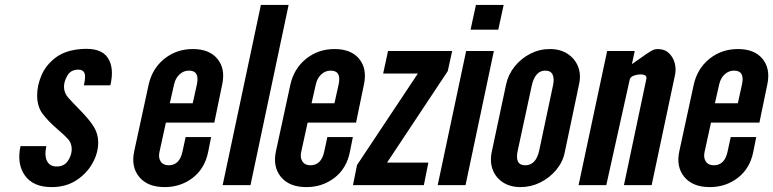

<svg xmlns="http://www.w3.org/2000/svg" viewBox="-20 -755 3153 783"><path d="M190.5 8Q248.5 8 291 -19.5Q333.5 -47 357 -89Q380.5 -131 380.5 -174Q380.5 -209 362.5 -238.2Q344.5 -267.5 302.5 -310Q275 -338 258 -357Q241 -376 241 -401.5Q241 -423.5 255 -447.2Q269 -471 299.5 -471Q318.5 -471 324.5 -457.2Q330.5 -443.5 322 -407H430Q447 -478 419.2 -519.8Q391.5 -561.5 311 -555Q246 -550 206.5 -519.8Q167 -489.5 149.2 -448Q131.5 -406.5 131.5 -366.5Q131.5 -321.5 152.8 -292.2Q174 -263 215.5 -227Q241 -205.5 256.8 -188.5Q272.5 -171.5 272.5 -146.5Q272.5 -122.5 257.2 -99.2Q242 -76 211 -76Q183.5 -76 172 -97.8Q160.5 -119.5 169 -159H63.5Q48 -86 81.8 -39Q115.5 8 190.5 8Z M651.5 8Q717 8 766.2 -30Q815.5 -68 829 -136L841 -196H737L724 -136Q712 -81 668 -81Q645 -81 635 -97Q625 -113 630.5 -136L656.5 -255H854L886.5 -412Q899.5 -475.5 866.5 -515.2Q833.5 -555 766.5 -555Q699.5 -555 650 -515Q600.5 -475 586 -409L527.5 -139Q513.5 -75.5 547.5 -33.8Q581.5 8 651.5 8ZM672.5 -334 690 -411Q695.5 -436 712 -451.5Q728.5 -467 750.5 -467Q795 -467 783 -411L766 -334Z M888 0H1001.5L1157 -735H1044Z M1229.5 8Q1295 8 1344.2 -30Q1393.5 -68 1407 -136L1419 -196H1315L1302 -136Q1290 -81 1246 -81Q1223 -81 1213 -97Q1203 -113 1208.5 -136L1234.5 -255H1432L1464.5 -412Q1477.5 -475.5 1444.5 -515.2Q1411.5 -555 1344.5 -555Q1277.5 -555 1228 -515Q1178.5 -475 1164 -409L1105.5 -139Q1091.5 -75.5 1125.5 -33.8Q1159.5 8 1229.5 8ZM1250.5 -334 1268 -411Q1273.5 -436 1290 -451.5Q1306.5 -467 1328.5 -467Q1373 -467 1361 -411L1344 -334Z M1419.5 0H1708.5L1727 -92H1558.5L1806 -465L1824 -547H1562.5L1542.5 -455H1684L1436 -82Z M1899 -634H2012L2034 -735H1921ZM1765 0H1878.5L1994 -547H1881Z M2103 8Q2145.5 8 2183.5 -11Q2221.5 -30 2248.2 -62Q2275 -94 2283 -133L2342 -414Q2350 -452.5 2337 -484.5Q2324 -516.5 2294.2 -535.8Q2264.5 -555 2222.5 -555Q2180 -555 2142.5 -535.8Q2105 -516.5 2078.8 -483.8Q2052.5 -451 2044 -411L1985.5 -136Q1977 -95 1989.5 -62.5Q2002 -30 2031.5 -11Q2061 8 2103 8ZM2122 -81Q2078 -81 2091.5 -141.5L2148.5 -405.5Q2162 -467 2204 -467Q2225.5 -467 2233.5 -451Q2241.5 -435 2235 -405.5L2179 -141.5Q2166 -81 2122 -81Z M2339.5 0H2452.5L2548 -430Q2550.5 -441.5 2564.5 -446.5Q2578.5 -451.5 2591 -451.5Q2619.5 -451.5 2616 -433.5L2524.5 0H2637.5L2732.5 -448Q2738 -472.5 2731.8 -497Q2725.5 -521.5 2708 -538.2Q2690.5 -555 2661.5 -555Q2654 -555 2646 -552.2Q2638 -549.5 2618.5 -536.5Q2599 -523.5 2557 -493.5L2568.5 -547H2456Z M2874.5 8Q2940 8 2989.2 -30Q3038.5 -68 3052 -136L3064 -196H2960L2947 -136Q2935 -81 2891 -81Q2868 -81 2858 -97Q2848 -113 2853.5 -136L2879.5 -255H3077L3109.5 -412Q3122.5 -475.5 3089.5 -515.2Q3056.5 -555 2989.5 -555Q2922.5 -555 2873 -515Q2823.5 -475 2809 -409L2750.5 -139Q2736.5 -75.5 2770.5 -33.8Q2804.5 8 2874.5 8ZM2895.5 -334 2913 -411Q2918.5 -436 2935 -451.5Q2951.5 -467 2973.5 -467Q3018 -467 3006 -411L2989 -334Z"/></svg>

Font: League Gothic SemiExpanded Italic
Style: Regular
Weight: 400
Width: 6
Designer: The League of Moveable Type
Version: Version 1.600; ttfautohint (v1.8.3)